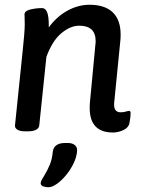

<svg xmlns="http://www.w3.org/2000/svg" viewBox="-20 -550 597 807"><path d="M529 -75Q529 -58 524 -32Q520 -13 498 -3Q476 7 455 7Q357 7 357 -96Q357 -112 358 -120L381 -363Q382 -368 382 -377Q382 -442 313 -442Q276 -442 238 -410.5Q200 -379 175 -311L145 -23Q144 -11 131.5 -4.5Q119 2 97 2H86Q64 2 53 -5Q42 -12 43 -23L75 -333Q84 -416 84 -448Q84 -466 83.5 -475Q83 -484 83 -489Q83 -504 107 -510Q131 -516 157 -516Q185 -516 185 -446V-435Q219 -481 264 -505.5Q309 -530 356 -530Q421 -530 454 -498Q487 -466 487 -405Q487 -389 486 -381L460 -119Q456 -78 487 -78Q499 -78 509 -81Q519 -84 522 -84Q529 -84 529 -75ZM151 220Q151 211 165 190Q180 165 189.5 142Q199 119 202 87Q204 70 217 60.5Q230 51 253 51H265Q283 51 293.5 59Q304 67 304 80Q304 111 283.5 148Q263 185 234 211Q205 237 183 237Q171 237 161 233Q151 229 151 220Z"/></svg>

Font: Asap-MediumItalic
Style: Italic
Weight: 500
Italic angle: -6°
Designer: Pablo Cosgaya
Foundry: Omnibus-Type
Version: Version 2.000; ttfautohint (v1.8)